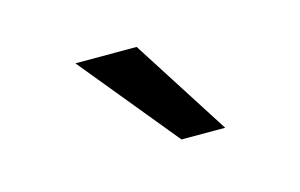

<svg xmlns="http://www.w3.org/2000/svg" viewBox="-39 -915 511 327"><g transform="rotate(-15 216.0 -752.0)"><path d="M326 -666H249L108 -838H216Z"/></g></svg>

Font: LXGW 975 Gothic SC
Style: Regular
Weight: 400
Version: Version 2.01;February 25, 2021